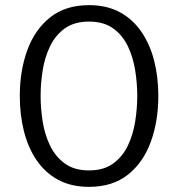

<svg xmlns="http://www.w3.org/2000/svg" viewBox="-20 -715 693 747"><path d="M138 -342Q138 -293.5 146 -242.5Q154 -191.5 174.8 -148.5Q195.5 -105.5 232.2 -78.8Q269 -52 326.5 -52Q383.5 -52 420.2 -78.8Q457 -105.5 477.5 -148.5Q498 -191.5 506 -242.5Q514 -293.5 514 -342Q514 -390.5 506 -441.2Q498 -492 477.5 -535Q457 -578 420.2 -604.5Q383.5 -631 326.5 -631Q269 -631 232.2 -604.5Q195.5 -578 174.8 -535Q154 -492 146 -441.2Q138 -390.5 138 -342ZM57 -342Q57 -439.5 86.2 -519.8Q115.5 -600 175.2 -647.5Q235 -695 326.5 -695Q395.5 -695 446.2 -667.5Q497 -640 530.2 -591.2Q563.5 -542.5 579.8 -478.8Q596 -415 596 -342Q596 -244 566.8 -163.5Q537.5 -83 477.8 -35.5Q418 12 326.5 12Q257 12 206.2 -15.5Q155.5 -43 122.2 -92Q89 -141 73 -205Q57 -269 57 -342Z"/></svg>

Font: Signika SC
Style: Regular
Weight: 300
Designer: Anna Giedryś
Foundry: Anna Giedryś
Version: Version 2.000